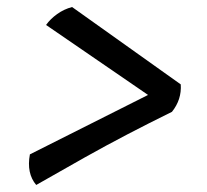

<svg xmlns="http://www.w3.org/2000/svg" viewBox="-20 -530 590 546"><path d="M83 -4Q55 -37 65 -91L401 -260L111 -459Q123 -476 142.5 -490Q162 -504 185 -510L494 -290Q497 -247 469 -212Q402 -179 342.5 -148Q283 -117 220.5 -82Q158 -47 83 -4Z"/></svg>

Font: Vollkorn ExtraBold
Style: Italic
Weight: 800
Italic angle: -11°
Designer: Friedrich Althausen
Foundry: Friedrich Althausen
Version: Version 5.000; ttfautohint (v1.8.3)